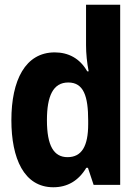

<svg xmlns="http://www.w3.org/2000/svg" viewBox="-20 -780 570 810"><path d="M205 10C264 10 311 -17 344 -72H351L375 0H487V-760H343V-589C343 -554 347 -515 354 -479H348C317 -534 268 -559 211 -559C87 -559 28 -442 28 -273C28 -112 81 10 205 10ZM265 -117C207 -117 178 -165 178 -273C178 -375 204 -432 268 -432C333 -432 352 -374 352 -272V-256C352 -164 325 -117 265 -117Z"/></svg>

Font: Noto Sans Mono Condensed ExtraBold
Style: Regular
Weight: 800
Width: 3
Designer: Monotype Design Team
Foundry: Monotype Imaging Inc.
Version: Version 2.014